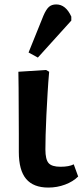

<svg xmlns="http://www.w3.org/2000/svg" viewBox="-20 -833 373 867"><path d="M198 14Q131 14 98 -25Q65 -64 65 -147Q65 -178 65 -228.5Q65 -279 64.5 -334Q64 -389 64 -436Q64 -483 63 -509L188 -517L202 -509Q198 -465 195 -414Q192 -363 189.5 -313.5Q187 -264 186 -223Q185 -182 185 -158Q185 -113 199.5 -96.5Q214 -80 253 -80Q292 -80 313 -91L333 -36Q310 -13 274 0.5Q238 14 198 14ZM151 -573 109 -596 176 -762Q188 -790 200.5 -801.5Q213 -813 234 -813Q277 -813 302 -758V-740Z"/></svg>

Font: Literata SemiBold
Style: Regular
Weight: 600
Designer: Latin by Veronika Burian and Jose Scaglione. Greek by Irene Vlachou. Cyrillic by Vera Evstafieva.
Foundry: TypeTogether
Version: Version 3.103; ttfautohint (v1.8.4.7-5d5b);gftools[0.9.29]